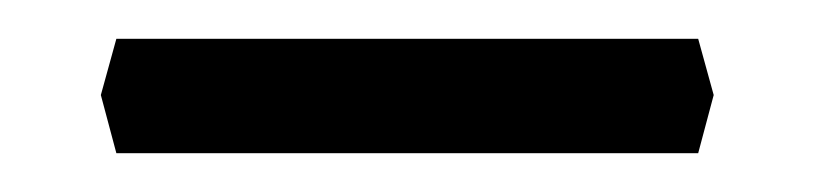

<svg xmlns="http://www.w3.org/2000/svg" viewBox="-20 -341 420 99"><path d="M40 -321H340L348 -292L340 -262H40L32 -292Z"/></svg>

Font: Cinzel SemiBold
Style: Regular
Weight: 600
Designer: Natanael Gama
Version: Version 2.000